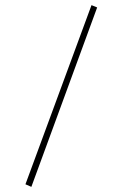

<svg xmlns="http://www.w3.org/2000/svg" viewBox="-20 -685 478 747"><path d="M102 42 79 32 336 -665 358 -656Z"/></svg>

Font: Inconsolata SemiCondensed ExtraLight
Style: Regular
Weight: 200
Width: 4
Monospace: yes
Designer: Raph Levien, Cyreal, Brenton Simpson
Foundry: Raph Levien, Cyreal, Google
Version: Version 3.100; ttfautohint (v1.8.4.7-5d5b)